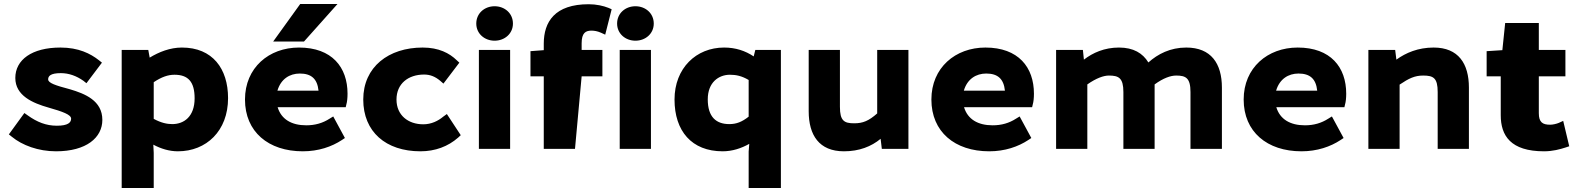

<svg xmlns="http://www.w3.org/2000/svg" viewBox="-20 -739 7820 953"><path d="M39 -60C90 -18 170 12 258 12C409 12 488 -56 488 -144C488 -240 401 -274 327 -296C255 -315 219 -327 219 -345C219 -361 230 -376 282 -376C322 -376 360 -362 394 -338L409 -326L486 -428L471 -440C429 -473 370 -503 280 -503C138 -503 56 -442 56 -352C56 -264 143 -227 221 -205C291 -185 333 -170 333 -150C333 -131 318 -115 262 -115C209 -115 164 -133 118 -166L101 -178L24 -72Z M863 12C1004 12 1112 -89 1112 -252C1112 -398 1035 -503 883 -503C824 -503 769 -481 723 -453L716 -491H584V194H743V20L741 -21C778 -1 820 12 863 12ZM743 -331C782 -357 814 -368 846 -368C914 -368 946 -333 946 -251C946 -160 893 -123 835 -123C809 -123 780 -129 743 -149Z M1483 12C1561 12 1627 -11 1677 -44L1692 -54L1634 -161L1616 -150C1582 -128 1544 -117 1500 -117C1427 -117 1376 -147 1358 -207H1696L1699 -220C1703 -233 1705 -253 1705 -274C1705 -405 1628 -503 1464 -503C1315 -503 1196 -403 1196 -245C1196 -85 1312 12 1483 12ZM1468 -374C1525 -374 1555 -348 1561 -289H1357C1374 -347 1418 -374 1468 -374ZM1470 -719 1336 -533H1489L1655 -719Z M2067 12C2140 12 2204 -12 2254 -56L2267 -68L2198 -173L2180 -160C2155 -139 2121 -122 2081 -122C2006 -122 1948 -167 1948 -245C1948 -324 2007 -369 2085 -369C2115 -369 2140 -359 2165 -338L2181 -324L2260 -428L2247 -440C2211 -475 2158 -503 2078 -503C1909 -503 1783 -407 1783 -245C1783 -85 1895 12 2067 12Z M2526 -622C2526 -673 2485 -708 2435 -708C2385 -708 2344 -673 2344 -622C2344 -572 2385 -537 2435 -537C2485 -537 2526 -572 2526 -622ZM2512 0V-491H2357V0Z M3000 -700C2975 -710 2940 -718 2902 -718C2734 -718 2679 -631 2679 -522V-490L2613 -485V-360H2679V0H2834L2867 -360H2970V-491H2867V-524C2867 -576 2887 -587 2916 -587C2930 -587 2946 -584 2962 -577L2984 -567L3016 -693Z M3225 -622C3225 -673 3184 -708 3134 -708C3084 -708 3043 -673 3043 -622C3043 -572 3084 -537 3134 -537C3184 -537 3225 -572 3225 -622ZM3211 0V-491H3056V0Z M3567 12C3615 12 3660 -3 3699 -25L3696 13V194H3856V-491H3729L3721 -459C3679 -487 3631 -503 3574 -503C3436 -503 3328 -401 3328 -245C3328 -89 3413 12 3567 12ZM3603 -368C3634 -368 3662 -362 3696 -342V-160C3663 -134 3635 -123 3600 -123C3535 -123 3493 -158 3493 -246C3493 -330 3547 -368 3603 -368Z M4169 12C4245 12 4305 -12 4351 -50L4357 0H4489V-491H4334V-176C4292 -139 4263 -127 4220 -127C4170 -127 4149 -139 4149 -209V-491H3994V-187C3994 -68 4046 12 4169 12Z M4890 12C4968 12 5034 -11 5084 -44L5099 -54L5041 -161L5023 -150C4989 -128 4951 -117 4907 -117C4834 -117 4783 -147 4765 -207H5103L5106 -220C5110 -233 5112 -253 5112 -274C5112 -405 5035 -503 4871 -503C4722 -503 4603 -403 4603 -245C4603 -85 4719 12 4890 12ZM4875 -374C4932 -374 4962 -348 4968 -289H4764C4781 -347 4825 -374 4875 -374Z M5377 0V-320C5421 -351 5458 -364 5484 -364C5533 -364 5556 -352 5556 -282V0H5711V-320C5755 -352 5791 -364 5818 -364C5866 -364 5889 -352 5889 -282V0H6045V-304C6045 -424 5991 -503 5868 -503C5789 -503 5727 -471 5680 -429C5652 -475 5606 -503 5534 -503C5462 -503 5404 -477 5360 -443L5355 -491H5222V0Z M6440 12C6518 12 6584 -11 6634 -44L6649 -54L6591 -161L6573 -150C6539 -128 6501 -117 6457 -117C6384 -117 6333 -147 6315 -207H6653L6656 -220C6660 -233 6662 -253 6662 -274C6662 -405 6585 -503 6421 -503C6272 -503 6153 -403 6153 -245C6153 -85 6269 12 6440 12ZM6425 -374C6482 -374 6512 -348 6518 -289H6314C6331 -347 6375 -374 6425 -374Z M6927 0V-319C6973 -350 7002 -364 7044 -364C7095 -364 7116 -352 7116 -282V0H7271V-304C7271 -423 7219 -503 7096 -503C7019 -503 6958 -477 6911 -443L6905 -491H6772V0Z M7644 12C7687 12 7723 2 7751 -7L7769 -13L7739 -139L7717 -129C7705 -124 7687 -120 7674 -120C7637 -120 7618 -132 7618 -177V-360H7750V-491H7618V-625H7451L7437 -490L7359 -485V-360H7429V-167C7429 -66 7478 12 7644 12Z"/></svg>

Font: Falling Sky
Style: ExBd
Weight: 400
Designer: Paul D. Hunt
Foundry: Adobe Systems Incorporated
Version: Version 1.02